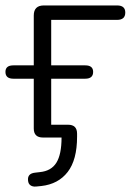

<svg xmlns="http://www.w3.org/2000/svg" viewBox="-22 -505 487 705"><path d="M110 180Q98 181 90 175.5Q82 170 81 158Q78 132 107 129L124 127Q166 123 185 92.5Q204 62 204 0H136Q102 0 102 -33V-216H27Q-2 -216 -2 -241Q-2 -265 27 -265H102V-448Q102 -485 139 -485H408Q438 -485 438 -459Q438 -432 408 -432H166V-265H291Q320 -265 320 -241Q320 -216 291 -216H166V-47H228Q261 -47 261 -14V-3Q261 82 226.5 126.5Q192 171 130 178Z"/></svg>

Font: Chiron GoRound TC L
Style: Regular
Weight: 300
Designer: Ryoko NISHIZUKA 西塚涼子 (kana, bopomofo & ideographs); Paul D. Hunt (Latin, Greek & Cyrillic); Sandoll Communications 산돌커뮤니
Foundry: Adobe
Version: Version 1.000;hotconv 1.1.1;makeotfexe 2.6.0